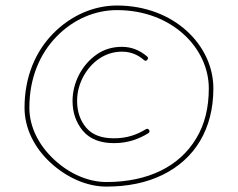

<svg xmlns="http://www.w3.org/2000/svg" viewBox="-20 -693 867 699"><path d="M516.1 -475.1C518.1 -477.5 519 -479.5 519 -481.4C519 -483.4 518.1 -485.4 515.6 -487.3C490.7 -508.8 460.4 -522.5 423.8 -522.5C389.2 -522.5 357.9 -513.2 331.1 -494.1C277.3 -456.1 244.1 -391.1 244.1 -325.7C244.1 -283.2 256.8 -246.6 281.7 -216.8C306.6 -187 344.7 -171.9 395 -171.9C446.3 -171.9 485.4 -187 520 -208C522.9 -210 524.4 -212.4 524.4 -214.8C524.4 -216.3 523.9 -217.8 522.9 -219.7C521 -222.7 518.6 -224.1 516.1 -224.1C514.6 -224.1 513.2 -223.6 511.2 -222.7C478.5 -202.6 442.4 -189.5 395 -189.5C349.6 -189.5 315.9 -202.1 293.9 -228C272 -253.9 260.7 -286.1 260.7 -325.7C260.7 -356 268.1 -384.8 282.2 -412.1C311 -466.8 361.8 -504.9 423.8 -504.9C454.6 -504.9 481 -494.6 503.9 -474.6C506.3 -472.7 508.3 -471.7 510.3 -471.7C512.2 -471.7 514.2 -472.7 516.1 -475.1ZM69.3 -300.8C69.3 -224.6 106.4 -153.3 164.6 -100.1C222.7 -46.9 295.4 -13.7 367.2 -13.7C445.3 -13.7 513.7 -27.8 572.3 -56.6C689 -113.8 756.8 -223.1 756.8 -371.1C756.8 -528.3 613.8 -672.9 405.8 -672.9C321.3 -672.9 238.3 -636.7 174.3 -571.8C109.9 -506.8 69.3 -414.1 69.3 -300.8ZM86.9 -300.8C86.9 -410.2 125.5 -498 186.5 -560.5C247.1 -622.6 325.7 -656.2 405.8 -656.2C606 -656.2 740.2 -518.1 740.2 -371.1C740.2 -300.3 725.1 -239.7 694.3 -189C633.3 -86.9 519 -30.3 367.2 -30.3C300.3 -30.3 231 -61.5 176.8 -112.3C122.1 -163.1 86.9 -230 86.9 -300.8Z"/></svg>

Font: Mikhak Thin
Style: Regular
Weight: 100
Designer: Amin Abedi
Version: Version 3.2